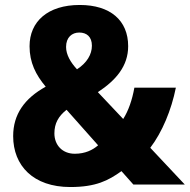

<svg xmlns="http://www.w3.org/2000/svg" viewBox="-20 -743 764 773"><path d="M301 -723C172 -723 99 -656 99 -557C99 -491 124 -442 164 -394C79 -347 33 -283 33 -195C33 -76 114 10 263 10C366 10 416 -16 469 -54L517 0H724L585 -148C633 -211 670 -300 688 -390H521C512 -340 497 -297 476 -264L374 -372C447 -420 496 -477 496 -557C496 -661 424 -723 301 -723ZM299 -612C329 -612 350 -595 350 -559C350 -524 330 -490 290 -464C264 -492 246 -523 246 -554C246 -593 270 -612 299 -612ZM248 -301 375 -158C353 -139 323 -124 281 -124C231 -124 199 -159 199 -206C199 -246 215 -275 248 -301Z"/></svg>

Font: Noto Sans Lao Looped UI SmCd ExBd
Style: Regular
Weight: 800
Width: 4
Designer: Mark Frömberg, Ben Mitchell
Foundry: The Fontpad Ltd
Version: Version 1.001